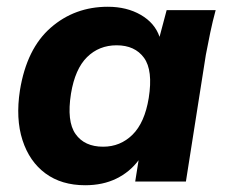

<svg xmlns="http://www.w3.org/2000/svg" viewBox="-20 -537 672 568"><path d="M232 11Q162 11 114.5 -24Q67 -59 46.5 -122.5Q26 -186 39 -270Q59 -393 130 -455Q201 -517 299 -517Q355 -517 396.5 -493Q438 -469 452 -428L473 -507H618Q609 -474 602 -440.5Q595 -407 589 -375L530 0H380L390 -63Q364 -28 324 -8.5Q284 11 232 11ZM285 -103Q336 -103 372 -138.5Q408 -174 420 -247Q433 -329 406 -366Q379 -403 325 -403Q273 -403 237.5 -368Q202 -333 190 -260Q177 -178 203.5 -140.5Q230 -103 285 -103Z"/></svg>

Font: Winston
Style: Bold Italic
Weight: 700
Italic angle: -9°
Designer: Original fonts by Vernon Adams / Changes by Cristiano Sobral
Foundry: Original fonts by Vernon Adams / Changes by Cristiano Sobral
Version: Version 2.503;July 17, 2020;FontCreator 13.0.0.2655 64-bit